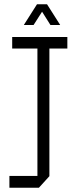

<svg xmlns="http://www.w3.org/2000/svg" viewBox="-20 -877 356 898"><path d="M155 -54V-650L203 -704H211V-54ZM24 1V-54H211V-53L162 1ZM37 -650V-704H203L155 -650ZM211 -650V-704H295V-650ZM216 -760 158 -852 200 -857 261 -761V-760ZM92 -760V-761L153 -857H199L137 -760Z"/></svg>

Font: Foldit Thin Light
Style: Regular
Weight: 300
Version: Version 1.003